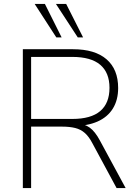

<svg xmlns="http://www.w3.org/2000/svg" viewBox="-20 -955 694 975"><path d="M96 0V-705H351Q462 -705 521 -654Q580 -603 580 -508Q580 -447 553 -403.5Q526 -360 474.5 -337.5Q423 -315 351 -315L362 -327H370Q408 -327 435.5 -307Q463 -287 487 -242L618 0H572L450 -226Q432 -261 411 -279.5Q390 -298 362 -305Q334 -312 295 -312H138V0ZM138 -351H347Q442 -351 489 -391Q536 -431 536 -509Q536 -586 489 -626Q442 -666 347 -666H138ZM375 -765 264 -935H316L402 -765ZM266 -765 156 -935H208L293 -765Z"/></svg>

Font: Nunito Sans 12pt ExtraLight ExtraLight
Style: Regular
Weight: 250
Version: Version 3.101;gftools[0.9.27]